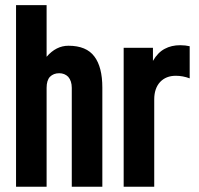

<svg xmlns="http://www.w3.org/2000/svg" viewBox="-20 -710 755 730"><path d="M41 -690.4H157.2V-494.1Q193.4 -536.1 240.2 -536.1Q308.6 -536.1 338.9 -495.1Q369.1 -455.1 369.1 -377V0H252.9V-376Q252.9 -402.3 239.3 -418Q225.6 -431.6 205.1 -431.6Q183.6 -431.6 169.9 -418Q157.2 -404.3 157.2 -376V0H41Z M450.2 -528.3H561.5V-478.5Q580.1 -510.7 606.4 -524.4Q631.8 -538.1 665 -538.1Q674.8 -538.1 684.1 -537.1Q693.4 -536.1 701.2 -534.2V-412.1Q674.8 -421.9 648.4 -421.9Q611.3 -421.9 588.9 -398.4Q566.4 -374 566.4 -332V0H450.2Z"/></svg>

Font: Dinish Condensed
Style: Bold
Weight: 700
Width: 3
Designer: Bert Driehuis
Foundry: Playbeing
Version: Version 3.006; git-39231f3c-release